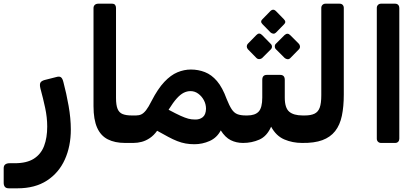

<svg xmlns="http://www.w3.org/2000/svg" viewBox="-68 -770 2277 1041"><path d="M-20 251Q-35 251 -41.5 243Q-48 235 -48 221V142Q-48 128 -39.5 121.5Q-31 115 -16 115H12Q77 115 115.5 90.5Q154 66 171 21.5Q188 -23 188 -84Q188 -133 177 -184.5Q166 -236 151 -291Q146 -312 151 -321.5Q156 -331 173 -336L240 -353Q254 -357 262.5 -351Q271 -345 276 -324Q292 -264 304 -196Q316 -128 316 -68Q316 23 283.5 95Q251 167 186.5 209Q122 251 27 251Z M655 5H610Q555 5 516.5 -14.5Q478 -34 458.5 -78Q439 -122 439 -194V-726Q439 -737 446 -743.5Q453 -750 465 -750H539Q551 -750 556 -743.5Q561 -737 561 -727V-239Q561 -200 569.5 -179.5Q578 -159 597 -151.5Q616 -144 646 -144H670Q685 -144 685 -129V-25Q685 5 655 5Z M986 12Q961 12 938.5 8Q916 4 893 -5Q870 -14 844 -28Q818 -42 784 -61Q766 -36 744.5 -21.5Q723 -7 700.5 -1Q678 5 655 5Q640 5 640 -10V-114Q640 -144 670 -144Q686 -144 698.5 -150Q711 -156 724 -172.5Q737 -189 754 -223Q788 -289 823 -326Q858 -363 894 -378Q930 -393 967 -393Q1007 -393 1043 -379Q1079 -365 1108.5 -330.5Q1138 -296 1161 -233Q1175 -198 1188 -178Q1201 -158 1219 -151Q1237 -144 1265 -144Q1280 -144 1280 -129V-25Q1280 5 1250 5Q1213 5 1183 -10Q1153 -25 1129 -63Q1108 -23 1068.5 -5.5Q1029 12 986 12ZM989 -122Q1014 -121 1031 -134.5Q1048 -148 1049 -180Q1049 -205 1037.5 -226.5Q1026 -248 1007 -262Q988 -276 965 -276Q946 -276 928 -267Q910 -258 890.5 -236.5Q871 -215 846 -175Q887 -153 911.5 -142Q936 -131 953 -126.5Q970 -122 989 -122Z M1250 5Q1235 5 1235 -10V-114Q1235 -144 1265 -144H1273Q1315 -144 1334.5 -165Q1354 -186 1354 -241V-337Q1354 -364 1379 -364H1451Q1476 -364 1476 -337V-241Q1476 -185 1500 -164.5Q1524 -144 1573 -144H1585Q1600 -144 1600 -129V-25Q1600 5 1570 5Q1518 5 1473.5 -14Q1429 -33 1402 -83Q1379 -31 1338 -13Q1297 5 1250 5ZM1428 -593Q1422 -587 1414 -587.5Q1406 -588 1399 -594L1355 -639Q1341 -653 1355 -666L1399 -711Q1413 -724 1427 -711L1471 -666Q1486 -651 1472 -638ZM1353 -455Q1347 -450 1338 -449.5Q1329 -449 1322 -456L1276 -503Q1270 -510 1270 -518.5Q1270 -527 1276 -533L1322 -580Q1337 -596 1353 -580L1399 -533Q1406 -527 1406.5 -518Q1407 -509 1400 -502ZM1506 -455Q1499 -448 1490.5 -449Q1482 -450 1475 -456L1428 -503Q1422 -509 1422 -518.5Q1422 -528 1428 -533L1475 -580Q1491 -594 1505 -580L1552 -533Q1558 -527 1558.5 -518Q1559 -509 1552 -502Z M1570 5Q1555 5 1555 -10V-114Q1555 -144 1585 -144Q1617 -144 1637 -153.5Q1657 -163 1665.5 -186.5Q1674 -210 1674 -254V-727Q1674 -737 1680.5 -743.5Q1687 -750 1697 -750H1773Q1784 -750 1790 -743.5Q1796 -737 1796 -727V-257Q1796 -192 1785.5 -142Q1775 -92 1749 -59Q1723 -26 1679.5 -10Q1636 6 1570 5Z M1998 5Q1988 5 1981.5 -1.5Q1975 -8 1975 -18V-727Q1975 -737 1981.5 -743.5Q1988 -750 1998 -750H2074Q2085 -750 2091 -743.5Q2097 -737 2097 -727V-18Q2097 -8 2091 -1.5Q2085 5 2074 5Z"/></svg>

Font: Rubik Light SemiBold
Style: Regular
Weight: 600
Version: Version 2.300;gftools[0.9.30]